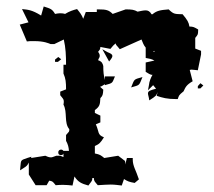

<svg xmlns="http://www.w3.org/2000/svg" viewBox="-20 -554 660 593"><path d="M177 -242C177 -248 172 -252 166 -260V-271L184 -278C184 -300 183 -311 176 -327V-354H184C184 -382 183 -406 177 -432L148 -418H136C131 -420 116 -427 87 -427C72 -427 70 -427 63 -426L41 -478L68 -485L48 -526C66 -524 78 -524 107 -506L115 -534C137 -527 141 -526 150 -511C156 -512 160 -513 165 -513C169 -513 174 -513 181 -511C194 -519 206 -523 218 -526C227 -515 232 -509 237 -496L245 -517H279V-525H284C308 -525 316 -523 328 -511L368 -525H369C387 -525 394 -524 405 -518C415 -520 423 -522 430 -522C437 -522 443 -519 448 -510H451C464 -521 475 -523 501 -525C517 -509 521 -511 544 -510C559 -492 563 -485 565 -472C577 -472 580 -470 592 -463V-460C592 -446 590 -446 583 -437V-404L601 -397V-386L591 -337C579 -338 575 -339 571 -339C570 -339 567 -338 566 -338L575 -303C556 -292 553 -285 547 -272C531 -259 533 -259 529 -248H524C496 -248 482 -252 464 -258C466 -269 467 -268 467 -270C462 -258 463 -258 441 -244C440 -254 437 -261 437 -265C437 -273 443 -275 462 -280L453 -291L437 -275L440 -291C441 -303 446 -314 451 -323C445 -322 439 -327 430 -332V-361L457 -367C448 -372 441 -373 430 -375V-407C423 -415 421 -423 417 -432L350 -402C339 -416 337 -415 338 -420C331 -416 327 -410 321 -403L290 -409C290 -402 288 -400 283 -394C288 -387 288 -384 288 -381C288 -376 285 -375 283 -368C295 -364 297 -358 299 -350V-349C299 -333 300 -321 304 -307V-318H335C326 -297 330 -298 304 -291V-294C297 -290 294 -287 289 -286L299 -277C298 -261 297 -258 290 -251C289 -231 288 -225 273 -214V-205L290 -197V-176L276 -170C287 -146 280 -138 301 -130C290 -112 286 -109 273 -103V-80C289 -77 292 -74 302 -66L345 -73L366 -57L368 -46C368 -50 368 -52 372 -66H390V-61C390 -41 400 -28 409 0L396 11C379 8 374 6 363 -1L356 19C346 18 335 16 322 16C310 16 300 17 282 18C273 7 270 6 270 -4H265C265 5 264 4 253 19C231 13 221 8 210 -9L204 19C195 18 185 17 176 17C169 17 161 17 152 18C141 4 141 6 132 4L124 18H90L69 -15V-52C65 -44 63 -41 53 -35L42 -28L43 -40C45 -59 43 -59 64 -66L77 -70L76 -66L120 -73C125 -71 130 -68 137 -68C141 -68 143 -69 154 -73H166L176 -69V-80C175 -76 171 -75 169 -75C165 -75 160 -76 160 -83C160 -90 165 -92 169 -92C173 -92 175 -89 176 -88H193C192 -100 190 -108 184 -119V-137C194 -149 194 -146 194 -155C177 -175 189 -207 176 -231C177 -235 177 -238 177 -242ZM385 -284C396 -311 392 -308 420 -316C409 -289 413 -292 385 -284ZM591 -281V-288L599 -297L608 -290L599 -281ZM317 -364 296 -402 312 -393C321 -389 327 -387 327 -381C327 -378 326 -375 317 -364ZM150 -363V-370L160 -378L169 -371L159 -363ZM457 -394V-397C456 -396 454 -396 453 -394Z"/></svg>

Font: GNUTypewriter
Style: Standard
Weight: 400
Version: Version 001.000